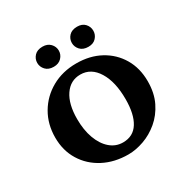

<svg xmlns="http://www.w3.org/2000/svg" viewBox="-144 -733 845 866"><g transform="rotate(-30 278.5 -300.5)"><path d="M283.2 6.8Q210.9 6.8 154.5 -22.7Q98.1 -52.2 66.2 -104.2Q34.2 -156.2 34.2 -223.6Q34.2 -293.5 66.4 -348.4Q98.6 -403.3 155 -435.1Q211.4 -466.8 283.2 -466.8Q353.5 -466.8 407.5 -437.5Q461.4 -408.2 492.2 -356.2Q522.9 -304.2 522.9 -236.3Q522.9 -174.8 500.5 -129.2Q478 -83.5 441.9 -53.2Q405.8 -22.9 363.8 -8.1Q321.8 6.8 283.2 6.8ZM289.1 -52.2Q342.3 -52.2 369.1 -95Q396 -137.7 396 -216.3Q396 -306.2 362.8 -360.1Q329.6 -414.1 273.9 -414.1Q222.2 -414.1 191.9 -369.6Q161.6 -325.2 161.6 -247.1Q161.6 -189.9 177.7 -146Q193.8 -102.1 222.7 -77.1Q251.5 -52.2 289.1 -52.2ZM189 -503.9Q161.6 -503.9 147 -519.8Q132.3 -535.6 132.3 -556.2Q132.3 -577.1 147 -592.8Q161.6 -608.4 189 -608.4Q214.8 -608.4 229.7 -592.8Q244.6 -577.1 244.6 -556.2Q244.6 -535.6 229.7 -519.8Q214.8 -503.9 189 -503.9ZM369.6 -503.9Q341.8 -503.9 327.1 -519.8Q312.5 -535.6 312.5 -556.2Q312.5 -577.1 327.1 -592.8Q341.8 -608.4 369.6 -608.4Q395.5 -608.4 409.9 -592.8Q424.3 -577.1 424.3 -556.2Q424.3 -535.6 409.9 -519.8Q395.5 -503.9 369.6 -503.9Z"/></g></svg>

Font: Lateef
Style: Bold
Weight: 700
Designer: SIL International
Foundry: SIL International
Version: Version 4.200